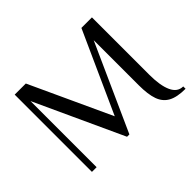

<svg xmlns="http://www.w3.org/2000/svg" viewBox="-152 -887 1160 1160"><g transform="rotate(-45 427.5 -307.5)"><path d="M656 -170V-555L406 0H386L126 -565V0H86V-660H181L421 -140L656 -660H746V-170Q746 -77 769.5 -26Q793 25 841 25V45Q769 45 729 23Q689 1 672.5 -45.5Q656 -92 656 -170Z"/></g></svg>

Font: El Messiri
Style: Regular
Weight: 400
Designer: Mohamed Gaber
Foundry: Kief Type Foundry
Version: Version 2.006